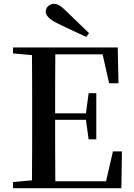

<svg xmlns="http://www.w3.org/2000/svg" viewBox="-20 -983 700 1003"><path d="M445 -810C406 -848 366 -886 330 -921C298 -953 281 -963 262 -963C237 -963 219 -943 219 -923C219 -904 233 -884 280 -861C329 -837 380 -813 431 -790ZM550 -548H599L595 -735H48V-704L147 -695C148 -595 148 -495 148 -393V-342C148 -241 148 -140 147 -41L48 -32V0H614L617 -192H570L534 -36H269C268 -138 268 -241 268 -357H429L443 -255H483V-496H443L429 -391H268C268 -499 268 -600 269 -699H516Z"/></svg>

Font: Noto Serif CJK JP SemiBold
Style: Regular
Weight: 600
Designer: Ryoko NISHIZUKA 西塚涼子 (kana & ideographs); Frank Grießhammer (Latin, Greek & Cyrillic); Wenlong ZHANG 张文龙 (bopomofo); San
Foundry: Adobe
Version: Version 2.001;hotconv 1.1.0;makeotfexe 2.6.0